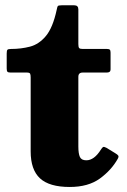

<svg xmlns="http://www.w3.org/2000/svg" viewBox="-20 -710 494 745"><path d="M437 -94Q412.5 -50 367.5 -17.2Q322.5 15.5 250.5 15.5Q171.5 15.5 135.2 -18Q99 -51.5 99 -122.5V-409.5Q99 -420 96.8 -424.2Q94.5 -428.5 84 -428.5H21Q12 -428.5 9 -431.5Q6 -434.5 6 -444V-502.5Q6 -514 9 -517Q12 -520 23 -520Q61.5 -520 96.2 -529Q131 -538 158 -570.2Q185 -602.5 200 -672Q202 -682.5 204 -686Q206 -689.5 219.5 -689.5H268Q284 -689.5 284 -673.5V-539Q284 -527.5 287 -523.8Q290 -520 301 -520H395.5Q403.5 -520 406.2 -517Q409 -514 409 -505.5V-440.5Q409 -428.5 394.5 -428.5H301Q284 -428.5 284 -412V-141.5Q284 -114 290 -101Q296 -88 315 -88Q345.5 -88 371.5 -129.5Q376.5 -137.5 380 -139.5Q383.5 -141.5 393 -136.5L426.5 -116Q436 -110.5 438.8 -106.2Q441.5 -102 437 -94Z"/></svg>

Font: Besley* Heavy
Style: Regular
Weight: 800
Designer: Owen Earl
Foundry: indestructible type*
Version: Version 3.000; ttfautohint (v1.8.3)